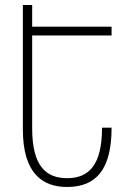

<svg xmlns="http://www.w3.org/2000/svg" viewBox="-20 -734 521 764"><path d="M71 -714V-219C71 -45 148 10 247 10C363 10 424 -60 424 -226H386C386 -79 335 -25 247 -25C165 -25 108 -71 108 -223V-593H424V-628H108V-714Z"/></svg>

Font: Noto Sans Armenian ExtraCondensed ExtraLight
Style: Regular
Weight: 200
Width: 2
Designer: Monotype Design Team
Foundry: Monotype Imaging Inc.
Version: Version 2.008